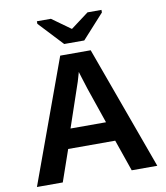

<svg xmlns="http://www.w3.org/2000/svg" viewBox="-95 -975 913 1054"><g transform="rotate(-10 361.0 -448.0)"><path d="M553.2 0 492.2 -175.8H230L168.9 0H24.9L275.9 -688H445.8L695.8 0ZM360.8 -582 357.9 -571.3Q353 -553.7 346.2 -531.2Q339.4 -508.8 262.2 -284.2H460L392.1 -481.9L371.1 -548.3ZM420.4 -747.1H308.6L182.6 -881.8V-896H260.7L363.8 -821.8H365.7L464.8 -896H542.5V-881.8Z"/></g></svg>

Font: Liberation Sans
Style: Bold
Weight: 700
Designer: Steve Matteson
Foundry: Ascender Corporation
Version: Version 2.1.5